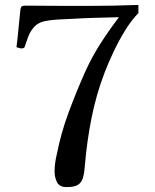

<svg xmlns="http://www.w3.org/2000/svg" viewBox="-20 -750 630 781"><path d="M543 -697Q514 -667 488.5 -625.5Q463 -584 442 -539.5Q421 -495 406 -456Q371 -365 352 -268.5Q333 -172 325 -74Q323 -46 317.5 -27Q312 -8 297.5 1.5Q283 11 251 11Q222 11 212 -8.5Q202 -28 202 -53Q202 -70 204.5 -88Q207 -106 211 -122Q228 -209 259 -292.5Q290 -376 326 -457Q353 -517 388.5 -572.5Q424 -628 464 -680Q415 -679 365.5 -677.5Q316 -676 266 -673Q241 -672 214 -670.5Q187 -669 162 -664Q134 -658 118 -639.5Q102 -621 94 -598.5Q86 -576 79 -556Q73 -553 67 -553Q63 -553 57 -555Q51 -557 47 -558Q52 -596 55.5 -636.5Q59 -677 63 -711Q64 -717 65.5 -720.5Q67 -724 73 -726Q76 -727 84 -727Q92 -727 95 -727Q135 -727 175.5 -726.5Q216 -726 256 -726H337Q389 -726 440.5 -727Q492 -728 543 -730Z"/></svg>

Font: Kaisei Tokumin Medium
Style: Regular
Weight: 500
Designer: Font-Kai,
Foundry: KAZUO KANAI
Version: Version 5.003